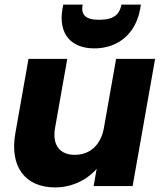

<svg xmlns="http://www.w3.org/2000/svg" viewBox="-20 -816 714 842"><path d="M660.2 -557.9H489.2L390.6 0H561.6ZM275 -557.9H105L47.4 -232.3C21 -82.5 92.3 5.9 221.8 5.9C316.2 5.9 396.1 -47.8 432.2 -116.3L435.7 -255.1C422.4 -178.9 373.2 -137 307.7 -137C243.2 -137 208.2 -178.9 221.5 -255.1ZM594.6 -776.6 598 -795.9H512.5C505 -754.1 480.5 -729.2 415.5 -729.2C350.5 -729.2 335 -754.1 342.5 -795.9H257.4L253.9 -777.1C234.7 -665 293.9 -603.8 393.7 -603.8C494 -603.8 574.8 -664.5 594.6 -776.6Z"/></svg>

Font: Poppins Devanagari Thin
Style: Italic
Weight: 100
Italic angle: -10°
Designer: Ninad Kale (Devanagari), Jonny Pinhorn (Latin)
Foundry: Indian Type Foundry
Version: 4.005